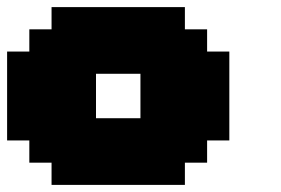

<svg xmlns="http://www.w3.org/2000/svg" viewBox="-20 -895 790 540"><path d="M125 -375H500V-437.5H562.5V-500H625V-750H562.5V-812.5H500V-875H125V-812.5H62.5V-750H0V-500H62.5V-437.5H125ZM375 -562.5H250V-687.5H375Z"/></svg>

Font: Faithful 32x
Style: Bold
Weight: 400
Foundry: Faithful Resource Pack
Version: Version 1.0; January 27, 2023